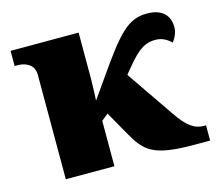

<svg xmlns="http://www.w3.org/2000/svg" viewBox="-83 -641 839 744"><g transform="rotate(-15 336.5 -269.5)"><path d="M94 0H289V-182L316 -204L368 -112C414 -31 442 0 611 0H673V-61H666C626 -61 598 -83 562 -135L429 -329L453 -358C504 -420 532 -432 569 -432C599 -432 620 -416 631 -404C640 -415 653 -436 653 -461C653 -505 627 -539 563 -539C487 -539 446 -493 343 -345L286 -264C287 -286 289 -321 289 -348V-536H16V-475H31C47 -475 94 -468 94 -419Z"/></g></svg>

Font: UArctic Serif Black
Style: Regular
Weight: 900
Designer: Customization by Puisto advertising & original work Monotype Design Team
Foundry: Monotype Imaging Inc.
Version: Version 2.004